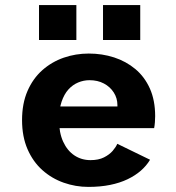

<svg xmlns="http://www.w3.org/2000/svg" viewBox="-20 -722 690 753"><path d="M326.5 11Q276.5 11 229.8 -5.5Q183 -22 146.2 -54.8Q109.5 -87.5 88 -136.8Q66.5 -186 66.5 -251Q66.5 -316 87.8 -365Q109 -414 146 -446.8Q183 -479.5 230 -495.8Q277 -512 328 -512Q380.5 -512 427.5 -496.8Q474.5 -481.5 510.8 -451.2Q547 -421 567.8 -374.8Q588.5 -328.5 588.5 -266.5Q588.5 -255.5 587.5 -242.5Q586.5 -229.5 584.5 -219.5H181V-304.5H440.5Q440.5 -306 440.5 -307Q440.5 -308 440.5 -309.5Q440.5 -337 426.2 -359.2Q412 -381.5 387.5 -394.5Q363 -407.5 331 -407.5Q308 -407.5 286.5 -398.5Q265 -389.5 248.2 -371Q231.5 -352.5 221.5 -323Q211.5 -293.5 211.5 -252Q211.5 -201.5 227.8 -166.2Q244 -131 271.8 -112.5Q299.5 -94 335 -94Q366.5 -94 387.8 -104.8Q409 -115.5 421.8 -130.2Q434.5 -145 440 -158L568.5 -95.5Q554.5 -72 532.5 -52.8Q510.5 -33.5 480.2 -19Q450 -4.5 411.8 3.2Q373.5 11 326.5 11ZM133 -702H279.5V-565H133ZM384 -702H530V-565H384Z"/></svg>

Font: Trispace Thin SemiBold
Style: Regular
Weight: 600
Version: Version 1.210